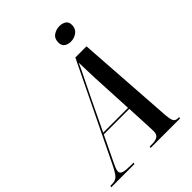

<svg xmlns="http://www.w3.org/2000/svg" viewBox="-314 -1044 1170 1170"><g transform="rotate(-45 271.0 -459.0)"><path d="M-57 0 -54 -10H-39Q-22 -10 -9 -16Q4 -22 17 -40Q30 -58 48 -96L348 -714H444L486 -101Q489 -48 496.5 -29Q504 -10 528 -10H539L536 0H282L285 -10H306Q334 -10 351 -20Q368 -30 368 -58Q368 -66 367.5 -75Q367 -84 367 -94L359 -260H139L63 -102Q54 -83 47 -67Q40 -51 40 -39Q40 -22 60 -16Q80 -10 126 -10H146L143 0ZM240 -470 144 -270H358L348 -471Q346 -501 344.5 -539.5Q343 -578 342 -615Q341 -652 340 -677Q324 -640 299.5 -591.5Q275 -543 240 -470ZM397 -801Q373 -801 356 -813Q339 -825 339 -851Q339 -886 362.5 -902Q386 -918 415 -918Q438 -918 456 -907Q474 -896 474 -869Q474 -836 450.5 -818.5Q427 -801 397 -801Z"/></g></svg>

Font: Noto Serif Display ExtraCondensed SemiBold
Style: Italic
Weight: 600
Width: 2
Italic angle: -12°
Designer: Monotype Design Team
Foundry: Monotype Imaging Inc.
Version: Version 2.009